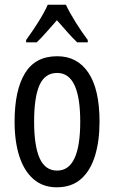

<svg xmlns="http://www.w3.org/2000/svg" viewBox="-20 -786 485 816"><path d="M403 -269Q403 -186 383.5 -123Q364 -60 324 -25Q284 10 221 10Q162 10 122 -25Q82 -60 62 -122.5Q42 -185 42 -269Q42 -402 86 -474.5Q130 -547 223 -547Q309 -547 356 -476.5Q403 -406 403 -269ZM125 -269Q125 -166 148.5 -113.5Q172 -61 223 -61Q321 -61 321 -269Q321 -476 223 -476Q171 -476 148 -424.5Q125 -373 125 -269ZM260 -766Q276 -732 302 -690.5Q328 -649 353 -616V-606H308Q287 -626 266 -650Q245 -674 222 -700Q199 -674 176.5 -648.5Q154 -623 136 -606H91V-616Q118 -653 143.5 -693.5Q169 -734 183 -766Z"/></svg>

Font: Noto Sans Georgian ExtraCondensed
Style: Regular
Weight: 400
Width: 2
Designer: Monotype Design Team, Akaki Razmadze
Foundry: Google LLC
Version: Version 2.005; ttfautohint (v1.8.4.7-5d5b)